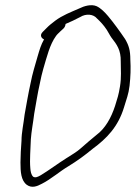

<svg xmlns="http://www.w3.org/2000/svg" viewBox="-20 -625 524 741"><path d="M98 -304C89 -263 82 -222 75 -183C71 -148 63 -113 63 -82C61 -54 59 -23 59 2C59 38 61 71 83 88C102 102 122 95 142 84C176 67 211 36 245 16C279 -5 304 -23 338 -51C391 -90 436 -135 459 -212C468 -243 476 -260 480 -294C484 -330 485 -362 483 -395C483 -431 477 -450 463 -474C442 -505 418 -538 397 -563C385 -577 370 -593 353 -601C332 -610 305 -602 285 -592C253 -578 221 -566 193 -545L174 -530C169 -526 164 -521 159 -516L145 -502C132 -489 140 -477 150 -473C138 -452 133 -434 125 -407C116 -375 105 -341 98 -304ZM134 -304C138 -324 142 -342 147 -359C161 -406 172 -453 196 -486C200 -492 206 -497 213 -504L225 -515C230 -520 232 -525 233 -532L234 -533L261 -545L289 -559C313 -574 341 -570 354 -554C369 -540 380 -528 392 -510C398 -501 403 -490 410 -480C431 -453 447 -432 446 -387C446 -356 449 -326 443 -291C438 -259 433 -245 424 -216C409 -170 386 -129 352 -104C331 -87 308 -67 291 -52C274 -37 257 -28 237 -15C205 5 168 33 136 52C125 58 117 62 108 57C100 49 98 37 97 24C94 -9 98 -49 99 -87C101 -117 108 -152 112 -186C119 -224 125 -265 134 -304Z"/></svg>

Font: Stray Cat
Style: CnObl
Weight: 400
Version: Version 1.0